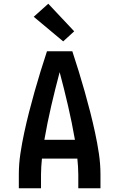

<svg xmlns="http://www.w3.org/2000/svg" viewBox="-20 -1010 640 1030"><path d="M81 0V-74Q81 -130 89.5 -186.5Q98 -243 110 -298.5Q122 -354 136 -409Q150 -464 165.5 -518.5Q181 -573 197.5 -627Q214 -681 232 -735H368Q386 -681 402.5 -627Q419 -573 434.5 -518.5Q450 -464 464 -409Q478 -354 490 -298.5Q502 -243 510.5 -186.5Q519 -130 519 -74V0H400V-74Q400 -95 398.5 -116.5Q397 -138 395 -159H205Q203 -138 201.5 -116.5Q200 -95 200 -74V0ZM382 -260Q366 -352 345 -442.5Q324 -533 300 -623Q276 -533 255 -442.5Q234 -352 218 -260ZM319 -788 161 -920 239 -990 378 -842Z"/></svg>

Font: Zed Sans Extended
Style: Bold
Weight: 700
Width: 7
Designer: Belleve Invis
Foundry: Belleve Invis
Version: Version 1.0.0; ttfautohint (v1.8.4)